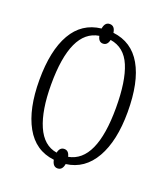

<svg xmlns="http://www.w3.org/2000/svg" viewBox="-146 -861 872 1005"><g transform="rotate(20 290.5 -358.0)"><path d="M259 8Q153 -4 99 -101Q45 -198 45 -359Q45 -523 99 -617Q153 -711 259 -723Q265 -760 292 -760Q320 -760 325 -723Q430 -711 483.5 -618Q537 -525 537 -358Q537 -198 482 -101.5Q427 -5 325 8Q319 44 292 44Q266 44 259 8ZM292 -64Q317 -64 324 -32Q472 -59 472 -358Q472 -507 437.5 -589Q403 -671 324 -683Q317 -651 292 -651Q268 -651 261 -683Q111 -659 111 -358Q111 -214 148 -129Q185 -44 260 -32Q267 -64 292 -64Z"/></g></svg>

Font: Noto Serif CondLight
Style: Regular
Weight: 300
Width: 3
Designer: Monotype Design Team
Foundry: Monotype Imaging Inc.
Version: Version 1.001